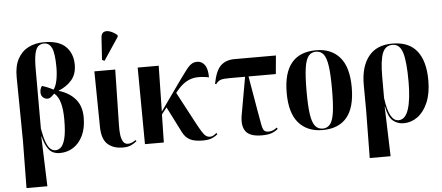

<svg xmlns="http://www.w3.org/2000/svg" viewBox="-61 -957 3082 1338"><g transform="rotate(-5 1479.5 -287.5)"><path d="M73 233 77 -98 72 -541Q71 -619 98 -669.5Q125 -720 172.5 -744.5Q220 -769 282 -769Q387 -769 435 -720.5Q483 -672 483 -594Q483 -527 446.5 -486Q410 -445 356 -424V-422Q428 -401 470.5 -352Q513 -303 513 -223Q513 -148 488 -96Q463 -44 421 -17Q379 10 327 10Q277 10 251 -21.5Q225 -53 209 -116H207L219 233ZM298 -12Q317 -12 335 -27Q353 -42 365 -87Q377 -132 377 -221Q377 -291 364 -337Q351 -383 323 -406Q313 -396 300.5 -385.5Q288 -375 273 -375Q256 -375 242 -387.5Q228 -400 228 -424Q228 -433 231 -445Q234 -457 243 -467Q256 -463 277 -454.5Q298 -446 321 -434Q338 -458 346 -498.5Q354 -539 354 -587Q354 -683 336.5 -721.5Q319 -760 282 -760Q259 -760 242.5 -746.5Q226 -733 217.5 -696Q209 -659 209 -587V-171Q220 -108 233.5 -73.5Q247 -39 263 -25.5Q279 -12 298 -12Z M767 10Q700 10 660.5 -26Q621 -62 620 -148L615 -536H761L753 -145Q752 -112 755.5 -82Q759 -52 770.5 -32.5Q782 -13 805 -13Q821 -13 833.5 -19Q846 -25 859 -34L865 -26Q847 -11 825 -0.5Q803 10 767 10ZM692 -603 675 -611 685 -766Q687 -795 704 -803.5Q721 -812 746 -804Q771 -796 798 -774V-762Z M922 0 918 -536H1065L1059 -216L1206 -423Q1234 -461 1253 -487Q1272 -513 1290.5 -526.5Q1309 -540 1334 -540Q1366 -540 1386.5 -512.5Q1407 -485 1407 -425Q1357 -435 1318 -432Q1279 -429 1244.5 -408Q1210 -387 1175 -343L1170 -337L1281 -128Q1305 -83 1320.5 -57.5Q1336 -32 1349 -22Q1362 -12 1380 -12Q1393 -12 1404.5 -19.5Q1416 -27 1425 -34L1431 -25Q1418 -13 1393.5 -1.5Q1369 10 1327 10Q1269 10 1237 -6.5Q1205 -23 1186 -60L1094 -242L1058 -196L1054 0Z M1738 10Q1656 10 1627 -29Q1598 -68 1611 -142L1658 -407H1553Q1506 -407 1487.5 -401Q1469 -395 1453 -373L1445 -376Q1463 -469 1499.5 -502.5Q1536 -536 1595 -536H1885L1873 -407H1682L1726 -151Q1736 -95 1741.5 -65Q1747 -35 1756.5 -23.5Q1766 -12 1788 -12Q1806 -12 1820.5 -18.5Q1835 -25 1846 -35L1853 -25Q1829 -6 1804.5 2Q1780 10 1738 10Z M2164 10Q2058 10 1997.5 -59Q1937 -128 1937 -269Q1937 -548 2167 -548Q2273 -548 2332.5 -479Q2392 -410 2392 -269Q2392 -128 2334.5 -59Q2277 10 2164 10ZM2166 0Q2199 0 2218.5 -25Q2238 -50 2246 -108.5Q2254 -167 2254 -269Q2254 -372 2245.5 -430.5Q2237 -489 2217.5 -513.5Q2198 -538 2165 -538Q2132 -538 2112.5 -513.5Q2093 -489 2084.5 -430.5Q2076 -372 2076 -269Q2076 -167 2084.5 -108.5Q2093 -50 2113 -25Q2133 0 2166 0Z M2474 233 2478 -97 2477 -281Q2477 -405 2533 -476.5Q2589 -548 2700 -548Q2815 -548 2871.5 -477Q2928 -406 2928 -271Q2928 -179 2900.5 -115.5Q2873 -52 2828.5 -20Q2784 12 2732 12Q2689 12 2657.5 -13.5Q2626 -39 2611 -114H2609L2620 233ZM2697 -12Q2745 -12 2767.5 -81Q2790 -150 2790 -274Q2790 -415 2770.5 -477Q2751 -539 2700 -539Q2650 -539 2630 -488Q2610 -437 2610 -324V-175Q2631 -12 2697 -12Z"/></g></svg>

Font: Noto Serif Display Condensed
Style: Bold
Weight: 700
Width: 3
Designer: Monotype Design Team
Foundry: Monotype Imaging Inc.
Version: Version 2.009